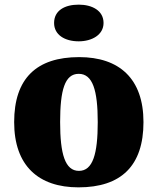

<svg xmlns="http://www.w3.org/2000/svg" viewBox="-20 -797 680 827"><path d="M319 -619C376 -619 426 -647 426 -698C426 -752 376 -777 319 -777C259 -777 213 -752 213 -698C213 -647 259 -619 319 -619ZM318 10C502 10 598 -83 598 -271C598 -459 493 -551 321 -551C137 -551 41 -459 41 -271C41 -83 146 10 318 10ZM320 -61C260 -61 239 -134 239 -271C239 -409 259 -479 319 -479C379 -479 401 -409 401 -271C401 -134 380 -61 320 -61Z"/></svg>

Font: UArctic Serif Black
Style: Regular
Weight: 900
Designer: Customization by Puisto advertising & original work Monotype Design Team
Foundry: Monotype Imaging Inc.
Version: Version 2.004